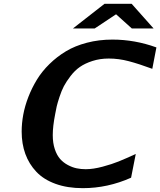

<svg xmlns="http://www.w3.org/2000/svg" viewBox="-20 -958 838 1004"><path d="M783.2 -809.1H669.4L586.9 -883.3L475.1 -809.1H361.3L526.4 -938H668.5ZM93.3 -270Q93.3 -313 101.6 -358.2Q109.9 -403.3 128.2 -450.7Q146.5 -498 172.9 -541.3Q199.2 -584.5 238.5 -623Q277.8 -661.6 325 -689.9Q372.1 -718.3 434.6 -734.6Q497.1 -751 567.9 -751Q685.1 -751 797.9 -710L776.4 -598.1Q706.5 -624 653.8 -637.9Q601.1 -651.9 548.8 -651.9Q502.9 -651.9 463.6 -639.2Q424.3 -626.5 397.7 -607.9Q371.1 -589.4 348.9 -560.3Q326.7 -531.2 314.2 -507.6Q301.8 -483.9 291 -450.9Q280.3 -418 276.6 -401.9Q272.9 -385.7 268.6 -361.8Q255.9 -297.4 255.9 -251.5Q255.9 -210 266.6 -178Q277.3 -146 294.4 -126.7Q311.5 -107.4 335 -95Q358.4 -82.5 380.9 -77.9Q403.3 -73.2 428.2 -73.2Q467.3 -73.2 516.6 -86.4Q565.9 -99.6 600.6 -113.8Q635.3 -127.9 689.9 -152.8L665.5 -28.8Q543 25.9 413.1 25.9Q332.5 25.9 270.5 3.4Q208.5 -19 170.2 -59.6Q131.8 -100.1 112.5 -153.1Q93.3 -206.1 93.3 -270Z"/></svg>

Font: Aurulent Sans
Style: BoldItalic
Weight: 700
Italic angle: -11°
Version: Version 2007.05.04